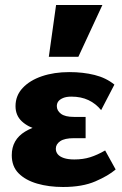

<svg xmlns="http://www.w3.org/2000/svg" viewBox="-20 -731 489 767"><path d="M232 16Q175 16 128.5 2.5Q82 -11 54.5 -38.5Q27 -66 27 -111Q27 -173 80.5 -205.5Q134 -238 219 -238V-202Q174 -202 133 -212.5Q92 -223 67 -246.5Q42 -270 42 -307Q42 -349 70.5 -379.5Q99 -410 147.5 -426.5Q196 -443 257 -443Q312 -443 358 -431.5Q404 -420 437 -393L384 -291Q363 -317 333.5 -331Q304 -345 265 -345Q245 -345 232 -339.5Q219 -334 213 -326Q207 -318 207 -307Q207 -289 223.5 -276.5Q240 -264 275 -264H322V-179H275Q238 -179 220.5 -167Q203 -155 203 -137Q203 -124 211 -114.5Q219 -105 235.5 -99.5Q252 -94 277 -94Q312 -94 340.5 -103Q369 -112 400 -130L442 -54Q413 -29 361 -6.5Q309 16 232 16ZM175 -504 204 -711H389L293 -504Z"/></svg>

Font: Ysabeau Office Black
Style: Regular
Weight: 900
Designer: Christian Thalmann (Catharsis Fonts)
Version: Version 2.001;gftools[0.9.30]; featfreeze: tnum,lnum,ss02